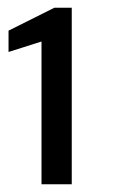

<svg xmlns="http://www.w3.org/2000/svg" viewBox="-20 -855 345 495"><path d="M87 -380H165V-835H120L2 -776V-721L87 -748Z"/></svg>

Font: United Sans SemiBold
Style: Regular
Weight: 600
Designer: Pablo Impallari, Rodrigo Fuenzalida (Modified by Dan O. Williams)
Version: Version 1.000;PS 001.000;hotconv 1.0.88;makeotf.lib2.5.64775